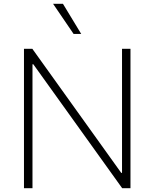

<svg xmlns="http://www.w3.org/2000/svg" viewBox="-20 -982 806 1002"><path d="M660.9 -727.3V0H617.5L153.8 -646.7H149.5V0H105.1V-727.3H148.8L612.6 -79.9H616.8V-727.3ZM364 -805 257.1 -962H308.6L403.8 -805Z"/></svg>

Font: Inter Extra Light BETA
Style: Regular
Weight: 200
Designer: Rasmus Andersson
Foundry: rsms
Version: Version 3.011;git-f93a4a705